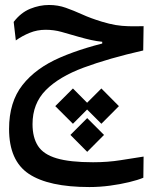

<svg xmlns="http://www.w3.org/2000/svg" viewBox="-20 -443 626 775"><path d="M340.8 312Q176.3 312 96.4 258.8Q16.6 205.6 16.6 77.6Q16.6 -30.8 70.6 -99.6Q124.5 -168.5 223.6 -211.2Q322.8 -253.9 457 -282.2L458.5 -250.5L392.6 -259.3V-274.4Q371.1 -276.4 347.9 -281.5Q324.7 -286.6 297.4 -294.4Q258.8 -305.7 228.3 -314.2Q197.8 -322.8 164.1 -322.8Q129.9 -322.8 99.9 -310.5Q69.8 -298.3 43.9 -279.8L35.2 -354.5Q64 -392.1 101.8 -407.5Q139.6 -422.9 177.7 -422.9Q213.9 -422.9 245.6 -411.6Q277.3 -400.4 311.8 -384.8Q346.2 -369.1 391.1 -355.5Q421.9 -346.2 446.8 -342Q471.7 -337.9 498 -337.2Q524.4 -336.4 559.6 -337.4L558.1 -239.3Q418.5 -207.5 318.4 -170.4Q218.3 -133.3 164.8 -79.1Q111.3 -24.9 111.3 58.1Q111.3 111.8 133.3 146Q155.3 180.2 208.7 196Q262.2 211.9 355.5 211.9Q415 211.9 466.8 203.6Q518.6 195.3 559.6 189L558.6 274.4Q536.6 283.7 501.2 292.2Q465.8 300.8 424.1 306.4Q382.3 312 340.8 312ZM332 33.7 399.9 101.6 332 169.9 264.2 101.6ZM389.2 -85.9 460 -14.6 389.2 56.6 317.9 -14.6ZM274.4 -85.9 345.2 -14.6 274.4 56.6 203.1 -14.6Z"/></svg>

Font: Cascadia Mono
Style: Regular
Weight: 400
Monospace: yes
Designer: Aaron Bell
Foundry: Saja Typeworks
Version: Version 2404.023